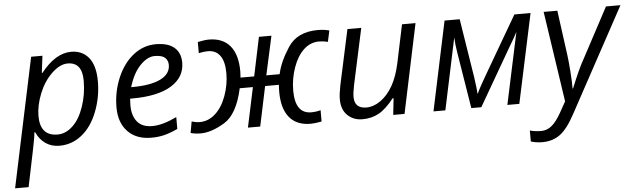

<svg xmlns="http://www.w3.org/2000/svg" viewBox="-70 -726 3799 1148"><g transform="rotate(-5 1829.5 -152.5)"><path d="M356.9 -476.1Q310.5 -476.1 261.7 -429.7Q212.9 -383.3 184.6 -313Q156.2 -242.2 155.8 -178.7Q155.8 -57.6 261.2 -58.1Q309.6 -58.1 351.6 -97.7Q393.6 -136.7 418.5 -210Q443.8 -283.2 443.8 -365.2Q443.8 -476.1 356.9 -476.1ZM266.1 9.8Q218.8 9.8 183.1 -14.6Q147.5 -39.1 127.9 -83H123L121.1 -64.5Q117.2 -31.2 60.1 240.2H-21L143.1 -535.2H210.9L198.2 -433.1H202.1Q289.6 -543.9 383.8 -543.9Q450.7 -543.9 489.3 -496.1Q527.8 -448.2 527.8 -354Q527.8 -259.3 494.1 -172.9Q460.4 -85.9 400.9 -38.1Q341.3 9.8 266.1 9.8Z M723.1 -301.8H729Q839.8 -301.8 899.4 -331.1Q959 -360.4 959 -415Q959 -440.9 941.4 -458Q922.9 -475.1 878.9 -475.1Q835 -475.1 791 -429.2Q747.1 -383.3 723.1 -301.8ZM830.1 -59.1Q891.1 -59.1 976.1 -100.1V-28.8Q930.2 -7.8 895 1Q859.9 9.8 817.4 9.8Q727.5 9.8 676.3 -43.5Q625 -96.7 625 -189.5Q625 -282.2 661.1 -367.2Q697.3 -451.2 757.8 -498Q818.4 -544.9 891.6 -544.9Q964.8 -544.9 1002.4 -512.7Q1040 -480.5 1040 -421.9Q1040 -334 959 -284.2Q877.9 -234.4 727.1 -233.9H710.9L709 -194.8Q709 -130.9 739.3 -94.7Q769.5 -58.6 830.1 -59.1Z M1686.5 -196.8Q1686.5 -58.1 1783.2 -58.1Q1811 -58.1 1839.4 -65.9V2Q1798.8 9.8 1773.4 9.8Q1689.5 9.8 1646 -43.2Q1602.5 -96.2 1602.5 -195.8Q1602.5 -223.1 1604.5 -238.8H1521.5L1471.2 0H1397.5L1448.2 -238.8H1369.1Q1335.9 -85.4 1257.1 -37.8Q1178.2 9.8 1113.3 9.8Q1080.6 9.8 1053.2 2L1065.4 -65.9Q1091.3 -58.1 1114.3 -58.1Q1165.5 -58.1 1207.3 -95.7Q1249 -133.3 1273.2 -199.7Q1297.4 -266.1 1297.4 -335.4Q1297.4 -404.8 1272 -440.4Q1246.6 -476.1 1198.2 -476.1Q1174.3 -476.1 1143.6 -469.2V-536.1Q1186 -544.9 1210.4 -544.9Q1293.5 -544.9 1337.4 -492.4Q1381.3 -439.9 1381.3 -338.9L1379.4 -301.8H1461.4L1510.3 -535.2H1585.4L1534.2 -301.8H1614.3Q1628.9 -373.5 1684.6 -459.2Q1740.2 -544.9 1864.3 -544.9Q1902.8 -544.9 1933.1 -536.1L1918.5 -469.2Q1892.1 -476.1 1865.2 -476.1Q1814.5 -476.1 1774.4 -439.5Q1734.4 -402.8 1710.4 -335.7Q1686.5 -268.6 1686.5 -196.8Z M2042.5 -127.9Q2042.5 -58.1 2114.3 -58.1Q2157.2 -58.1 2198.7 -87.4Q2287.1 -149.9 2320.3 -303.2L2369.1 -535.2H2450.2L2337.4 0H2269.5L2280.3 -99.1H2274.4Q2226.6 -38.1 2183.1 -14.2Q2139.6 9.8 2085 9.8Q2030.3 9.8 1995.1 -24.4Q1959.5 -58.6 1959.5 -121.1Q1959.5 -151.4 1970.2 -205.1L2041.5 -535.2H2124.5L2051.3 -195.8Q2042.5 -152.3 2042.5 -127.9Z M2954.6 0 3046.4 -430.2Q3038.6 -413.1 2989.3 -330.1L2798.3 0H2738.3L2684.6 -331.1Q2675.3 -386.2 2673.3 -429.2L2582.5 0H2511.2L2624.5 -535.2H2715.3L2771.5 -181.2Q2781.2 -111.8 2783.2 -80.1Q2799.8 -117.7 2842.3 -189.9L3043.5 -535.2H3140.6L3026.4 0Z M3351.6 -64H3354.5Q3401.9 -181.2 3434.6 -237.8L3593.3 -535.2H3680.2L3340.3 90.8Q3294.9 174.8 3250.5 207.5Q3206.1 240.2 3143.6 240.2Q3108.4 240.2 3075.2 230V164.1Q3106 172.9 3142.6 172.9Q3179.2 172.9 3207.5 148.4Q3235.8 124 3263.2 75.2L3300.3 8.8L3219.2 -535.2H3301.3L3337.4 -269Q3342.3 -235.4 3347.2 -169.9Q3352.1 -104.5 3351.6 -64Z"/></g></svg>

Font: OpenSans-Italic
Style: Italic
Weight: 400
Italic angle: -12°
Foundry: Ascender Corporation
Version: Version 1.10